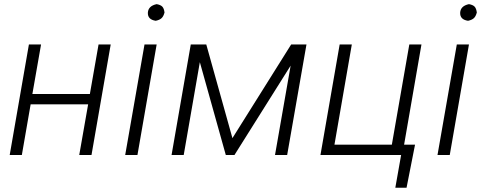

<svg xmlns="http://www.w3.org/2000/svg" viewBox="-20 -741 2305 918"><path d="M417.5 0H358.9L401.4 -242.2H126.5L84.5 0H26.4L118.2 -528.3H176.3L134.8 -291.5H409.7L451.2 -528.3H509.3Z M637.2 0H578.6L670.9 -528.3H729ZM687 -681.2Q689.5 -712.9 729 -721.2Q748 -717.8 756.1 -709.2Q764.2 -700.7 766.6 -681.2Q761.7 -662.6 752.4 -654.1Q743.2 -645.5 724.6 -641.6Q685.1 -647.5 687 -681.2Z M1091.3 -80.6 1372.1 -528.3H1445.3L1353 0H1294.9L1369.6 -427.2L1101.1 0H1059.6L935.5 -443.8L858.4 0H800.3L892.1 -528.3H966.3Z M1604 -528.3H1662.1L1579.1 -49.3H1853.5L1937 -528.3H1995.1L1912.1 -49.3H1964.4L1923.8 156.7H1870.1L1897.9 0H1512.2Z M2130.4 0H2071.8L2164.1 -528.3H2222.2ZM2180.2 -681.2Q2182.6 -712.9 2222.2 -721.2Q2241.2 -717.8 2249.3 -709.2Q2257.3 -700.7 2259.8 -681.2Q2254.9 -662.6 2245.6 -654.1Q2236.3 -645.5 2217.8 -641.6Q2178.2 -647.5 2180.2 -681.2Z"/></svg>

Font: RobotoInd Light
Style: Italic
Weight: 300
Italic angle: -12°
Designer: Google
Version: Version 2.001151; 2014